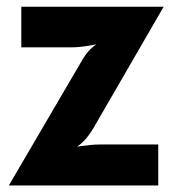

<svg xmlns="http://www.w3.org/2000/svg" viewBox="-20 -566 530 586"><path d="M7 0 232 -384.5Q247.5 -410.5 266.5 -425.2Q285.5 -440 311.5 -448L326 -439Q294 -434.5 259.5 -428Q225 -421.5 198 -421.5H45V-545.5H479.5L266 -176.5Q245 -140 219 -121Q193 -102 161.5 -90L160.5 -112Q191.5 -115 226.8 -120Q262 -125 285 -125H463V0Z"/></svg>

Font: Spline Sans
Style: Regular
Weight: 400
Designer: Eben Sorkin, Mirko Velimirovic
Foundry: Sorkin Type
Version: Version 1.001